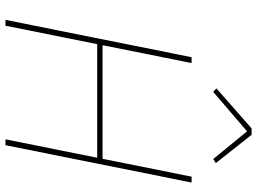

<svg xmlns="http://www.w3.org/2000/svg" viewBox="-142 -822 963 720"><g transform="rotate(90 340.0 -461.5)"><path d="M461 -923H485L591 -789L576 -779L472 -906L324 -779L311 -791ZM502 0 571 -344H145L76 0H54L194 -698H216L149 -364H575L642 -698H664L524 0Z"/></g></svg>

Font: IBM Plex Sans Thin
Style: Italic
Weight: 100
Italic angle: -11.31°
Designer: Mike Abbink, Paul van der Laan, Pieter van Rosmalen
Foundry: Bold Monday
Version: Version 3.0